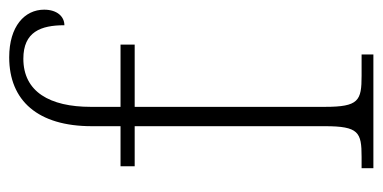

<svg xmlns="http://www.w3.org/2000/svg" viewBox="-222 -590 812 407"><g transform="rotate(-90 183.5 -386.0)"><path d="M31 0H272V-25H227C174 -25 161 -31 161 -103V-506H293V-536H161V-599C161 -686 193 -742 263 -742C320 -742 334 -705 334 -655C352 -655 367 -670 367 -698C367 -739 332 -772 266 -772C174 -772 120 -711 120 -597V-536H35V-506H120V-103C120 -31 107 -25 55 -25H31Z"/></g></svg>

Font: Noto Serif Myanmar SemiCondensed ExtraLight
Style: Regular
Weight: 200
Width: 4
Designer: Ben Mitchell and the Monotype Design Team
Foundry: Monotype Imaging Inc.
Version: Version 2.106